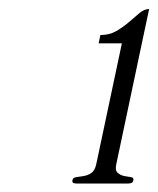

<svg xmlns="http://www.w3.org/2000/svg" viewBox="-20 -695 362 440"><path d="M246.6 -319.3Q243.2 -304.7 249.5 -299.1Q255.9 -293.5 264.2 -291.7Q272.5 -290 279.8 -289.1Q287.1 -288.1 285.6 -282.2Q284.7 -276.9 280.8 -275.6Q276.9 -274.4 272.9 -274.4H155.8Q151.9 -274.4 148.4 -275.6Q145 -276.9 146 -282.2Q147.5 -288.1 154.8 -289.1Q162.1 -290 171.4 -291.5Q180.7 -293 189 -298.3Q197.3 -303.7 200.7 -319.3L259.3 -595.7H206.1L210 -614.7Q231 -614.7 246.8 -624Q262.7 -633.3 275.6 -644.5Q288.6 -655.8 299.6 -665Q310.5 -674.3 321.8 -674.3L309.1 -614.7ZM321.8 -674.8H322.3L321.8 -674.3Z"/></svg>

Font: Atsinvsda
Style: Italic
Weight: 400
Italic angle: -12°
Designer: Al Webster
Foundry: Al Webster and Michael Everson
Version: Version 2.000